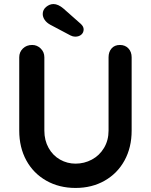

<svg xmlns="http://www.w3.org/2000/svg" viewBox="-20 -923 745 948"><path d="M630 -640V-278Q630 -195 595 -131Q560 -67 497 -31Q434 5 353 5Q272 5 208.5 -31Q145 -67 110 -131Q75 -195 75 -278V-640Q75 -666 93 -683.5Q111 -701 139 -701Q163 -701 181 -683.5Q199 -666 199 -640V-278Q199 -230 220 -192.5Q241 -155 276.5 -135Q312 -115 353 -115Q396 -115 433.5 -135Q471 -155 493.5 -192.5Q516 -230 516 -278V-640Q516 -667 531 -684Q546 -701 572 -701Q598 -701 614 -684Q630 -667 630 -640ZM328 -748 228 -801Q210 -811 200.5 -825Q191 -839 191 -854Q191 -875 208 -889Q225 -903 244 -903Q267 -903 293 -881L379 -805Q393 -792 393 -778Q393 -762 381.5 -752Q370 -742 351 -742Q340 -742 328 -748Z"/></svg>

Font: Quicksand
Style: Bold
Weight: 700
Version: Version 3.000